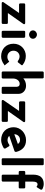

<svg xmlns="http://www.w3.org/2000/svg" viewBox="1277 -2058 791 3385"><g transform="rotate(90 1672.5 -365.5)"><path d="M210 -109H382Q390 -109 396 -103.5Q402 -98 402 -89V-20Q402 -12 396 -6Q390 0 382 0H36Q23 0 17.5 -10Q12 -20 19 -31L209 -306H61Q52 -306 46 -311.5Q40 -317 40 -326V-395Q40 -403 46 -408.5Q52 -414 61 -414H386Q399 -414 404.5 -404Q410 -394 403 -383Z M626 -414Q634 -414 640 -408Q646 -402 646 -394V-20Q646 -12 640 -6Q634 0 626 0H541Q534 0 528.5 -6Q523 -12 523 -20V-394Q523 -402 528.5 -408Q534 -414 541 -414ZM590 -621Q619 -621 641 -600.5Q663 -580 663 -551Q663 -522 641 -502Q619 -482 590 -482Q561 -482 538.5 -502Q516 -522 516 -551Q516 -580 538.5 -600.5Q561 -621 590 -621Z M975 10Q925 10 884 -5.5Q843 -21 813.5 -49.5Q784 -78 767.5 -118.5Q751 -159 751 -208Q751 -256 768 -296Q785 -336 814.5 -364.5Q844 -393 883 -409Q922 -425 966 -425Q1011 -425 1050.5 -411Q1090 -397 1120 -372Q1127 -369 1129.5 -363Q1132 -357 1130 -352L1083 -291V-292Q1079 -284 1071 -282.5Q1063 -281 1055 -286V-285Q1039 -298 1018 -306.5Q997 -315 974 -315Q953 -315 934.5 -306.5Q916 -298 902.5 -284Q889 -270 881.5 -250Q874 -230 874 -208Q874 -163 904.5 -131.5Q935 -100 983 -100Q1026 -100 1066 -132Q1071 -135 1079 -118L1078 -119L1131 -54Q1135 -47 1116 -41L1117 -42Q1089 -19 1051 -4.5Q1013 10 975 10Z M1635 -20Q1635 -12 1629 -6Q1623 0 1615 0H1530Q1522 0 1516 -6Q1510 -12 1510 -20V-267Q1507 -316 1460 -317Q1418 -317 1391 -282.5Q1364 -248 1364 -194V-20Q1364 -12 1358.5 -6Q1353 0 1345 0H1261Q1252 0 1246 -6Q1240 -12 1240 -20V-721Q1240 -729 1246 -735Q1252 -741 1261 -741H1343Q1351 -741 1356.5 -735Q1362 -729 1362 -721V-381Q1415 -429 1493 -429Q1523 -429 1549 -419Q1575 -409 1594 -391.5Q1613 -374 1624 -349.5Q1635 -325 1635 -297Z M1937 -109H2109Q2117 -109 2123 -103.5Q2129 -98 2129 -89V-20Q2129 -12 2123 -6Q2117 0 2109 0H1763Q1750 0 1744.5 -10Q1739 -20 1746 -31L1936 -306H1788Q1779 -306 1773 -311.5Q1767 -317 1767 -326V-395Q1767 -403 1773 -408.5Q1779 -414 1788 -414H2113Q2126 -414 2131.5 -404Q2137 -394 2130 -383Z M2598 -64Q2600 -59 2599 -50.5Q2598 -42 2593 -37Q2561 -17 2522.5 -3.5Q2484 10 2449 10Q2398 10 2356 -6.5Q2314 -23 2284.5 -52.5Q2255 -82 2239 -122.5Q2223 -163 2223 -210Q2223 -256 2241 -296Q2259 -336 2290 -365.5Q2321 -395 2362.5 -412Q2404 -429 2451 -429Q2534 -429 2586.5 -383Q2639 -337 2659 -252H2658Q2660 -247 2656.5 -238.5Q2653 -230 2648 -227L2375 -133Q2389 -118 2408.5 -110.5Q2428 -103 2451 -103Q2490 -103 2531 -133Q2537 -137 2546 -136Q2555 -135 2560 -127ZM2336 -218 2346 -222V-215ZM2446 -323Q2404 -323 2376 -295Q2348 -267 2346 -222L2366 -229L2418 -249L2518 -285Q2495 -323 2446 -323Z M2873 -741Q2881 -741 2887 -735Q2893 -729 2893 -721V-20Q2893 -12 2887 -6Q2881 0 2873 0H2788Q2781 0 2775.5 -6Q2770 -12 2770 -20V-721Q2770 -729 2775.5 -735Q2781 -741 2788 -741Z M3059 -300H3015Q3006 -300 3000 -305.5Q2994 -311 2994 -319V-395Q2994 -403 3000 -409Q3006 -415 3015 -415H3059V-553Q3059 -645 3100.5 -693Q3142 -741 3224 -741Q3245 -741 3271.5 -734Q3298 -727 3317 -715Q3322 -710 3324.5 -701.5Q3327 -693 3323 -687L3286 -627Q3282 -617 3271.5 -616.5Q3261 -616 3256 -624Q3248 -632 3232 -632Q3182 -632 3182 -552V-415H3282Q3290 -415 3296 -409Q3302 -403 3302 -395V-319Q3302 -311 3296 -305.5Q3290 -300 3282 -300H3182V-20Q3182 -12 3175.5 -6Q3169 0 3164 0H3079Q3071 0 3065 -6Q3059 -12 3059 -20Z"/></g></svg>

Font: Stadtwerke
Style: Bold
Weight: 700
Designer: Santiago Orozco
Foundry: Typemade
Version: Version 1.003